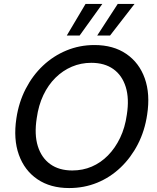

<svg xmlns="http://www.w3.org/2000/svg" viewBox="-20 -940 797 972"><path d="M330 12Q235 12 169.5 -32.5Q104 -77 75.5 -156.5Q47 -236 63 -341Q75 -422 110 -490Q145 -558 197.5 -607.5Q250 -657 316.5 -684.5Q383 -712 458 -712Q554 -712 619.5 -667Q685 -622 713 -543Q741 -464 725 -360Q713 -278 678 -210Q643 -142 590.5 -92Q538 -42 472 -15Q406 12 330 12ZM346 -77Q399 -77 444.5 -96.5Q490 -116 526.5 -153Q563 -190 588 -242Q613 -294 622 -359Q635 -441 616.5 -500Q598 -559 553.5 -590.5Q509 -622 442 -622Q390 -622 344 -602.5Q298 -583 261 -546.5Q224 -510 199.5 -458.5Q175 -407 166 -342Q153 -259 171.5 -200Q190 -141 234.5 -109Q279 -77 346 -77ZM472 -760 576 -920H661L537 -760ZM318 -760 413 -920H498L383 -760Z"/></svg>

Font: DM Sans 10pt Medium
Style: Italic
Weight: 500
Italic angle: -10°
Version: Version 4.004;gftools[0.9.30]